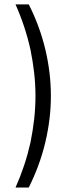

<svg xmlns="http://www.w3.org/2000/svg" viewBox="-20 -760 299 864"><path d="M139.6 -328.1Q139.6 -379.9 133.8 -431.6Q127.9 -483.4 117.2 -536.1Q93.8 -641.6 49.8 -740.2H109.4Q133.8 -692.4 152.3 -642.1Q170.9 -591.8 183.6 -539.1Q196.3 -486.3 202.6 -433.6Q209 -380.9 209 -328.1Q209 -224.6 183.6 -118.2Q170.9 -65.4 152.3 -15.1Q133.8 35.2 109.4 84H49.8Q93.8 -14.6 117.2 -119.1Q127.9 -171.9 133.8 -224.1Q139.6 -276.4 139.6 -328.1Z"/></svg>

Font: Dinish Condensed
Style: Regular
Weight: 400
Width: 3
Designer: Bert Driehuis
Foundry: Playbeing
Version: Version 3.006; git-39231f3c-release